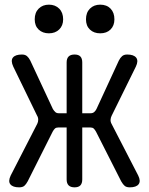

<svg xmlns="http://www.w3.org/2000/svg" viewBox="-20 -794 640 824"><path d="M99 -16Q92 -3 84.5 3.5Q77 10 62 10Q35 10 24.5 -3Q14 -16 26 -41L140 -263Q144 -271 144 -280.5Q144 -290 139 -298L37 -508Q25 -534 35.5 -547Q46 -560 74 -560Q88 -560 96 -553Q104 -546 110 -534L207 -326Q212 -318 217.5 -313Q223 -308 232 -308H266V-526Q266 -543 274.5 -551.5Q283 -560 300 -560Q317 -560 325 -551.5Q333 -543 333 -526V-308H369Q378 -308 384 -313Q390 -318 394 -326L490 -534Q496 -546 504 -553Q512 -560 526 -560Q554 -560 564.5 -546.5Q575 -533 563 -508L459 -297Q455 -289 454.5 -280Q454 -271 459 -262L573 -41Q585 -17 575 -3.5Q565 10 537 10Q523 10 515.5 4Q508 -2 500 -16L392 -229Q387 -238 382 -242.5Q377 -247 367 -247H333V-24Q333 -7 325 1.5Q317 10 300 10Q283 10 274.5 1.5Q266 -7 266 -24V-247H231Q221 -247 216 -242.5Q211 -238 206 -229ZM410 -651Q383 -651 366 -667Q349 -683 349 -711Q349 -740 366 -757Q383 -774 410 -774Q438 -774 454.5 -757Q471 -740 471 -711Q471 -684 454.5 -667.5Q438 -651 410 -651ZM190 -651Q163 -651 146 -667Q129 -683 129 -711Q129 -740 146 -757Q163 -774 190 -774Q217 -774 234 -757Q251 -740 251 -711Q251 -684 234 -667.5Q217 -651 190 -651Z"/></svg>

Font: Maple Mono Normal NL Light
Style: Regular
Weight: 300
Monospace: yes
Designer: subframe7536
Version: Version 7.000